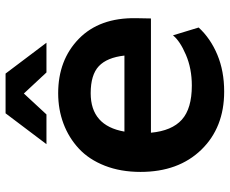

<svg xmlns="http://www.w3.org/2000/svg" viewBox="-86 -704 805 672"><g transform="rotate(-90 316.0 -367.5)"><path d="M325.2 -686 252 -606.9H147.9L255.9 -750H395L502.9 -606.9H398.9ZM326.2 -565.9Q442.4 -565.9 516.6 -493.7Q590.8 -421.4 588.9 -293.9L587.9 -241.2H188Q194.8 -168 233.6 -133.1Q272.5 -98.1 353 -98.1Q412.6 -98.1 460.9 -118.9Q509.3 -139.6 528.8 -164.1L556.2 -74.2Q518.1 -32.7 460.9 -8.8Q403.8 15.1 332 15.1Q206.1 15.1 128.4 -64.9Q50.8 -145 50.8 -277.8Q50.8 -347.2 72.5 -402.6Q94.2 -458 132.3 -493.4Q170.4 -528.8 220 -547.4Q269.5 -565.9 326.2 -565.9ZM326.2 -452.1Q212.4 -452.1 191.9 -334H458Q451.2 -395 420.9 -423.6Q390.6 -452.1 326.2 -452.1Z"/></g></svg>

Font: Stilu SemiBold
Style: Regular
Weight: 600
Designer: Genilson Lima Santos
Foundry: Genilson Lima Santos
Version: Version 1.200;PS 001.200;hotconv 1.0.88;makeotf.lib2.5.64775